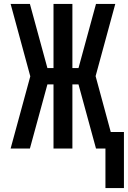

<svg xmlns="http://www.w3.org/2000/svg" viewBox="-20 -755 650 976"><path d="M516 201V0H468L379 -326H348V0H252V-326H221L132 0H34L134 -367L34 -735H132L221 -409H252V-735H348V-409H379L468 -735H566L466 -368L543 -84H610V201Z"/></svg>

Font: Iosevka Fixed Medium Extended
Style: Regular
Weight: 500
Width: 7
Monospace: yes
Designer: Belleve Invis
Foundry: Belleve Invis
Version: Version 24.1.1; ttfautohint (v1.8.4)